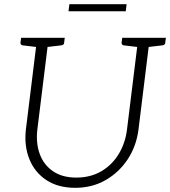

<svg xmlns="http://www.w3.org/2000/svg" viewBox="-20 -890 814 919"><path d="M340 9Q258 9 202 -28Q146 -65 120.5 -128.5Q95 -192 104 -271L158 -709H213L159 -272Q151 -206 170 -153.5Q189 -101 233.5 -70.5Q278 -40 345 -40Q413 -40 464.5 -70Q516 -100 548 -152.5Q580 -205 588 -271L642 -709H697L643 -271Q633 -191 591.5 -128Q550 -65 485.5 -28Q421 9 340 9ZM175 -709 163 -664 88 -673Q83 -674 80.5 -677Q78 -680 78 -686L81 -709ZM290 -709 287 -686Q287 -680 283.5 -677Q280 -674 274 -673L197 -664V-709ZM659 -709 647 -664 572 -673Q567 -674 564.5 -677Q562 -680 562 -686L565 -709ZM774 -709 771 -686Q771 -680 767.5 -677Q764 -674 758 -673L681 -664V-709ZM308 -836 312 -870H586L582 -836Z"/></svg>

Font: Aleo Light
Style: Italic
Weight: 300
Italic angle: -7°
Designer: Alessio Laiso
Foundry: Alessio Laiso
Version: Version 2.001;gftools[0.9.29]